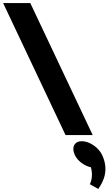

<svg xmlns="http://www.w3.org/2000/svg" viewBox="-367 -880 707 1251"><path d="M60 0H237L-169.6 -860H-346.6ZM165.9 40C117.9 40 96.8 80 120.5 130C139.4 170 183 201 225.3 210C244 275 218.3 320 218.3 320L272.9 351C311.3 299 342.4 223 298.5 130C274.8 80 215.9 40 165.9 40Z"/></svg>

Font: Hussar
Style: BdOpOblFive
Weight: 700
Foundry: Cannot Into Space Fonts
Version: Version 2.00